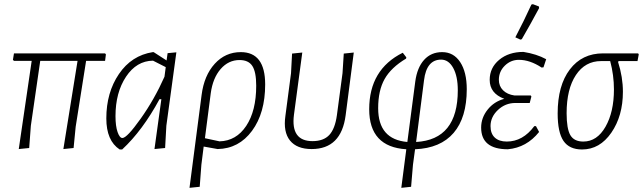

<svg xmlns="http://www.w3.org/2000/svg" viewBox="-20 -711 3084 921"><path d="M70 4 132 -419H47L42 -424L47 -455H484L488 -450L484 -419H393L343 -103L333 -1L284 4L352 -419H173L128 -108L120 -1Z M554 6Q490 -36 490 -143Q490 -267 550.5 -356Q611 -445 713 -461H717L779 -421L784 -456L826 -460L778 -108L772 -1L721 4L754 -235H745Q664 -85 566 6ZM534 -154Q534 -106 544 -77.5Q554 -49 567 -49Q589 -49 655 -142Q721 -235 769 -343L775 -389L714 -420Q635 -419 584.5 -343Q534 -267 534 -154Z M889 190 947 -255Q959 -349 1010 -405Q1061 -461 1135 -461Q1252 -461 1252 -306Q1252 -169 1189 -83.5Q1126 2 1024 4L957 -8L946 79L938 185ZM991 -264 963 -48 1033 -33Q1113 -35 1161 -107Q1209 -179 1209 -300Q1209 -366 1190.5 -394.5Q1172 -423 1129 -423Q1076 -423 1038.5 -380Q1001 -337 991 -264Z M1475 4Q1404 4 1371 -37Q1338 -78 1349 -155L1376 -360L1381 -454L1430 -459L1390 -160Q1374 -34 1479 -34Q1532 -34 1559.5 -63.5Q1587 -93 1596 -158L1623 -360L1629 -454L1677 -459L1638 -158Q1617 4 1475 4Z M1905 190 1929 5Q1751 -6 1751 -187Q1751 -378 1912 -458L1929 -436L1928 -430Q1856 -387 1825 -332Q1794 -277 1794 -192Q1794 -42 1934 -30L1972 -320Q1981 -387 2014.5 -424Q2048 -461 2101 -461Q2156 -461 2187.5 -413Q2219 -365 2219 -283Q2219 -147 2156 -73.5Q2093 0 1971 5L1961 79L1952 185ZM2014 -326 1976 -30Q2176 -41 2176 -278Q2176 -345 2154 -385Q2132 -425 2096 -425Q2026 -425 2014 -326Z M2529 -689 2536 -691 2565 -680 2566 -672Q2522 -590 2483 -523L2476 -521L2452 -532Q2493 -610 2529 -689ZM2416 5Q2288 5 2288 -99Q2288 -146 2319 -185Q2350 -224 2399 -237Q2329 -263 2329 -328Q2329 -386 2374.5 -424Q2420 -462 2491 -462Q2554 -452 2600 -427L2587 -388L2578 -387Q2522 -424 2469 -424Q2430 -424 2401.5 -396Q2373 -368 2373 -328Q2373 -298 2393 -278Q2413 -258 2448 -253H2526L2529 -248L2521 -217H2452Q2404 -217 2368.5 -183.5Q2333 -150 2333 -106Q2333 -70 2353.5 -51Q2374 -32 2411 -32Q2488 -32 2543 -106H2551L2566 -78Q2506 -3 2416 5Z M2772 6Q2711 6 2683 -35Q2655 -76 2655 -167Q2655 -301 2713.5 -378Q2772 -455 2873 -455H3041L3044 -450L3038 -418H2947L2945 -413Q2968 -341 2968 -271Q2968 -155 2912.5 -74.5Q2857 6 2772 6ZM2778 -32Q2844 -32 2884.5 -103Q2925 -174 2925 -282Q2925 -350 2907 -418H2863Q2787 -418 2742.5 -351Q2698 -284 2698 -168Q2698 -93 2716 -62.5Q2734 -32 2778 -32Z"/></svg>

Font: Alegreya Sans Light
Style: Italic
Weight: 300
Italic angle: -7°
Designer: Juan Pablo del Peral
Foundry: Huerta Tipografica
Version: Version 2.007